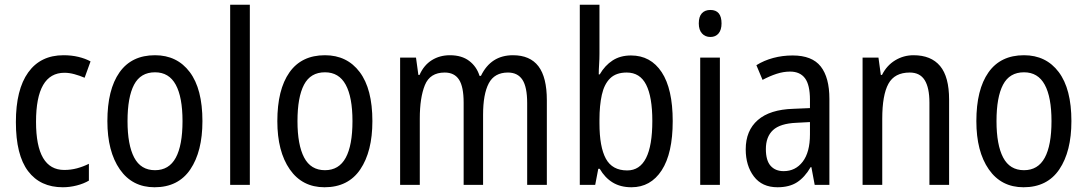

<svg xmlns="http://www.w3.org/2000/svg" viewBox="-20 -780 4586 810"><path d="M245 10Q150 10 98.5 -58Q47 -126 47 -265Q47 -402 99 -474.5Q151 -547 248 -547Q282 -547 311 -540Q340 -533 362 -521L337 -452Q316 -461 294 -467Q272 -473 252 -473Q132 -473 132 -266Q132 -63 251 -63Q279 -63 305 -70Q331 -77 355 -89V-18Q333 -5 303.5 2.5Q274 10 245 10Z M834 -269Q834 -141 783 -65.5Q732 10 632 10Q538 10 485.5 -65.5Q433 -141 433 -269Q433 -402 484 -474.5Q535 -547 634 -547Q727 -547 780.5 -476Q834 -405 834 -269ZM518 -269Q518 -169 546 -115.5Q574 -62 634 -62Q693 -62 721.5 -114.5Q750 -167 750 -269Q750 -370 721.5 -422.5Q693 -475 634 -475Q573 -475 545.5 -422.5Q518 -370 518 -269Z M1034 0H951V-760H1034Z M1551 -269Q1551 -141 1500 -65.5Q1449 10 1349 10Q1255 10 1202.5 -65.5Q1150 -141 1150 -269Q1150 -402 1201 -474.5Q1252 -547 1351 -547Q1444 -547 1497.5 -476Q1551 -405 1551 -269ZM1235 -269Q1235 -169 1263 -115.5Q1291 -62 1351 -62Q1410 -62 1438.5 -114.5Q1467 -167 1467 -269Q1467 -370 1438.5 -422.5Q1410 -475 1351 -475Q1290 -475 1262.5 -422.5Q1235 -370 1235 -269Z M2144 -547Q2216 -547 2251.5 -500.5Q2287 -454 2287 -357V0H2204V-345Q2204 -413 2184 -443.5Q2164 -474 2123 -474Q2066 -474 2042 -428.5Q2018 -383 2018 -296V0H1936V-347Q1936 -414 1916.5 -444Q1897 -474 1856 -474Q1794 -474 1772.5 -421Q1751 -368 1751 -280V0H1668V-537H1735L1745 -464H1750Q1768 -505 1801.5 -526Q1835 -547 1878 -547Q1928 -547 1959.5 -523Q1991 -499 2003 -460H2009Q2051 -547 2144 -547Z M2509 -553Q2509 -531 2507.5 -508.5Q2506 -486 2506 -466H2510Q2532 -504 2564.5 -525Q2597 -546 2642 -546Q2725 -546 2771.5 -475.5Q2818 -405 2818 -269Q2818 -133 2771.5 -61.5Q2725 10 2644 10Q2598 10 2565 -10Q2532 -30 2510 -68H2504L2491 0H2426V-760H2509ZM2624 -474Q2579 -474 2554 -449.5Q2529 -425 2519 -380Q2509 -335 2509 -275V-260Q2509 -160 2536 -110.5Q2563 -61 2626 -61Q2732 -61 2732 -270Q2732 -371 2706 -422.5Q2680 -474 2624 -474Z M2977 -738Q3024 -738 3024 -681Q3024 -654 3011.5 -639Q2999 -624 2977 -624Q2955 -624 2941.5 -639Q2928 -654 2928 -681Q2928 -710 2941 -724Q2954 -738 2977 -738ZM3017 -537V0H2934V-537Z M3324 -546Q3406 -546 3442.5 -499.5Q3479 -453 3479 -363V0H3417L3403 -75H3400Q3375 -32 3342.5 -11Q3310 10 3260 10Q3195 10 3160.5 -35.5Q3126 -81 3126 -150Q3126 -229 3177 -273.5Q3228 -318 3327 -321L3397 -324V-359Q3397 -422 3376 -450Q3355 -478 3313 -478Q3285 -478 3256 -468.5Q3227 -459 3197 -443L3171 -505Q3203 -525 3242 -535.5Q3281 -546 3324 -546ZM3340 -262Q3271 -259 3241 -231Q3211 -203 3211 -151Q3211 -103 3231 -80.5Q3251 -58 3286 -58Q3336 -58 3366.5 -98Q3397 -138 3397 -213V-265Z M3834 -547Q3908 -547 3946 -501.5Q3984 -456 3984 -360V0H3901V-347Q3901 -410 3881 -442Q3861 -474 3818 -474Q3754 -474 3728 -426.5Q3702 -379 3702 -279V0H3619V-537H3686L3696 -464H3701Q3721 -504 3756.5 -525.5Q3792 -547 3834 -547Z M4500 -269Q4500 -141 4449 -65.5Q4398 10 4298 10Q4204 10 4151.5 -65.5Q4099 -141 4099 -269Q4099 -402 4150 -474.5Q4201 -547 4300 -547Q4393 -547 4446.5 -476Q4500 -405 4500 -269ZM4184 -269Q4184 -169 4212 -115.5Q4240 -62 4300 -62Q4359 -62 4387.5 -114.5Q4416 -167 4416 -269Q4416 -370 4387.5 -422.5Q4359 -475 4300 -475Q4239 -475 4211.5 -422.5Q4184 -370 4184 -269Z"/></svg>

Font: Noto Sans Devanagari Condensed
Style: Regular
Weight: 400
Width: 3
Designer: Jelle Bosma - Monotype Design Team
Foundry: Monotype Imaging Inc.
Version: Version 2.004; ttfautohint (v1.8.4.7-5d5b)